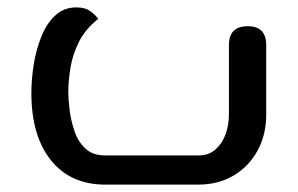

<svg xmlns="http://www.w3.org/2000/svg" viewBox="-20 -500 806 520"><path d="M265 0Q171 0 118 -66Q65 -132 65 -248Q65 -286 71.5 -326Q78 -366 92 -401Q106 -436 129.5 -458Q153 -480 187 -480Q211 -480 225.5 -469Q240 -458 246 -449Q211 -421 194 -387Q177 -353 171 -317.5Q165 -282 165 -250Q165 -231 168.5 -202.5Q172 -174 181.5 -145.5Q191 -117 211 -98Q231 -79 265 -79H517Q546 -79 564.5 -96Q583 -113 591.5 -138Q600 -163 600 -189V-378Q600 -429 651 -429Q701 -429 701 -378V-189Q701 -135 677.5 -92Q654 -49 612.5 -24.5Q571 0 517 0Z"/></svg>

Font: El Messiri Medium
Style: Regular
Weight: 500
Designer: Mohamed Gaber
Foundry: Kief Type Foundry
Version: Version 2.020; ttfautohint (v1.8.3)